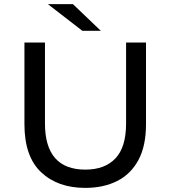

<svg xmlns="http://www.w3.org/2000/svg" viewBox="-20 -907 831 935"><path d="M395 8Q261 8 180 -68.5Q99 -145 99 -302V-700H199V-306Q199 -81 396 -81Q490 -81 542 -135.5Q594 -190 594 -306V-700H691V-302Q691 -196 654 -127.5Q617 -59 550.5 -25.5Q484 8 395 8ZM471 -757H381L213 -887H335Z"/></svg>

Font: Argentum Novus
Style: Regular
Weight: 400
Designer: Julieta Ulanovsky
Foundry: Julieta Ulanovsky
Version: Version 7.20;July 27, 2021;FontCreator 13.0.0.2683 64-bit